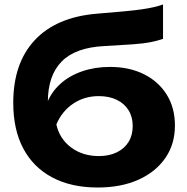

<svg xmlns="http://www.w3.org/2000/svg" viewBox="-20 -819 832 855"><path d="M415 16Q297 16 212.5 -29Q128 -74 83.5 -158Q39 -242 39 -361Q39 -538 135 -640.5Q231 -743 411 -758Q484 -764 532.5 -768.5Q581 -773 611.5 -777.5Q642 -782 664 -787Q686 -792 706 -799V-646Q684 -638 651.5 -631.5Q619 -625 569.5 -621.5Q520 -618 447 -614Q317 -608 255 -545.5Q193 -483 193 -364V-340L187 -354Q206 -406 246.5 -443.5Q287 -481 344.5 -501Q402 -521 469 -521Q556 -521 621 -488.5Q686 -456 722.5 -397.5Q759 -339 759 -260Q759 -177 716 -115Q673 -53 596 -18.5Q519 16 415 16ZM420 -124Q466 -124 500 -140.5Q534 -157 552.5 -187Q571 -217 571 -258Q571 -298 552.5 -328Q534 -358 500 -374.5Q466 -391 420 -391Q356 -391 306 -357.5Q256 -324 231 -265Q245 -201 296.5 -162.5Q348 -124 420 -124Z"/></svg>

Font: Unbounded SemiBold
Style: Regular
Weight: 600
Designer: Luke Prowse, Jean-Baptiste Morizot, Fátima Lázaro, Florian Runge
Foundry: NaN
Version: Version 1.700